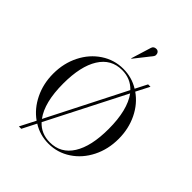

<svg xmlns="http://www.w3.org/2000/svg" viewBox="-287 -1097 1308 1308"><g transform="rotate(45 367.0 -443.0)"><path d="M358 -793 355 -794 400 -940Q407 -961 431 -961Q444 -961 451.5 -952Q459 -943 459 -930Q459 -923 454.5 -915.5Q450 -908 437 -893L423 -875ZM683 -345Q683 -245 641.5 -162.5Q600 -80 527.5 -32Q455 16 368 16Q285 16 217 -27L165 75H142L200 -38Q132 -86 92.5 -167Q53 -248 53 -345Q53 -445 94.5 -527.5Q136 -610 208.5 -658Q281 -706 368 -706Q450 -706 518 -664L562 -750H585L535 -653Q604 -605 643.5 -524Q683 -443 683 -345ZM217 -72 504 -637Q450 -694 368 -694Q263 -694 206 -603Q149 -512 149 -345Q149 -163 217 -72ZM587 -345Q587 -527 519 -620L231 -55Q284 3 368 3Q473 3 530 -87.5Q587 -178 587 -345Z"/></g></svg>

Font: Libre Caslon Display
Style: Regular
Weight: 400
Designer: Pablo Impallari, Rodrigo Fuenzalida
Foundry: Pablo Impallari, Rodrigo Fuenzalida
Version: Version 1.100; ttfautohint (v1.6) -l 8 -r 50 -G 200 -x 14 -D